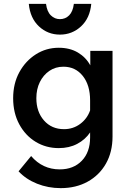

<svg xmlns="http://www.w3.org/2000/svg" viewBox="-20 -763 675 993"><path d="M562 -57Q562 23 528 83Q494 143 433.5 176.5Q373 210 294 210Q229 210 171.5 187Q114 164 76 123L141 44Q200 113 289 113Q360 113 403 68.5Q446 24 446 -52V-78Q421 -41 379.5 -19Q338 3 284 3Q218 3 164.5 -29.5Q111 -62 79.5 -120.5Q48 -179 48 -255Q48 -331 80 -389.5Q112 -448 165.5 -482Q219 -516 284 -516Q341 -516 382.5 -491.5Q424 -467 447 -425V-500H562ZM168 -255Q168 -185 207.5 -140Q247 -95 311 -95Q358 -95 394.5 -122Q431 -149 446 -192V-244Q446 -323 408 -370.5Q370 -418 308 -418Q267 -418 235.5 -396.5Q204 -375 186 -338.5Q168 -302 168 -255ZM290 -584Q227 -584 181.5 -626.5Q136 -669 129 -743H218Q223 -703 243 -683.5Q263 -664 290 -664Q318 -664 337.5 -683.5Q357 -703 362 -743H452Q445 -669 399 -626.5Q353 -584 290 -584Z"/></svg>

Font: Wix Madefor Text SemiBold
Style: Regular
Weight: 600
Designer: Dalton Maag Ltd
Foundry: Dalton Maag Ltd
Version: Version 3.100